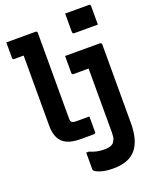

<svg xmlns="http://www.w3.org/2000/svg" viewBox="-186 -892 972 1238"><g transform="rotate(-20 300.0 -272.5)"><path d="M0 -750Q8 -750 28 -750Q48 -750 74 -750Q100 -750 125.5 -750Q151 -750 171.5 -750Q192 -750 201 -750Q205 -750 207 -748.5Q209 -747 210.5 -745Q212 -743 212 -739Q212 -684 212 -625Q212 -566 212 -506Q212 -446 212 -386Q212 -326 212 -267Q212 -208 212 -153Q212 -144 213 -137.5Q214 -131 219 -126Q224 -122 231 -120Q238 -118 250 -118Q269 -118 281 -118Q293 -118 302 -118Q311 -118 321 -118H340Q340 -91 340 -64.5Q340 -38 340 -11Q340 -7 338.5 -5Q337 -3 335 -1.5Q333 0 329 0Q316 0 303.5 0Q291 0 275 0Q259 0 236 0Q180 0 144.5 -16.5Q109 -33 92.5 -66.5Q76 -100 76 -150Q76 -195 76 -243.5Q76 -292 76 -341.5Q76 -391 76 -441Q76 -491 76 -539.5Q76 -588 76 -632H59Q52 -632 43 -632Q34 -632 25 -632Q16 -632 11 -632Q6 -632 3 -635Q0 -638 0 -643Q0 -670 0 -696.5Q0 -723 0 -750ZM566 -538Q569 -538 571.5 -536.5Q574 -535 575.5 -532.5Q577 -530 577 -527Q577 -475 577 -422Q577 -369 577 -315.5Q577 -262 577 -207.5Q577 -153 577 -97.5Q577 -42 577 13Q577 72 565 116Q553 160 528.5 190Q504 220 465 235Q426 250 371 250Q320 250 287.5 239.5Q255 229 244 218Q243 216 242 214Q241 212 241 210Q241 179 241 151.5Q241 124 241 94H260Q285 105 308 110Q331 115 362 115Q384 115 399 110Q414 105 424 94Q429 86 433.5 77Q438 68 439.5 55.5Q441 43 441 28Q441 -38 441 -96Q441 -154 441 -207Q441 -260 441 -310.5Q441 -361 441 -410H429Q421 -410 408.5 -410Q396 -410 382.5 -410Q369 -410 357 -410Q345 -410 337 -410Q332 -410 329 -413Q326 -416 326 -421Q326 -450 326 -479Q326 -508 326 -538Q339 -538 361.5 -538Q384 -538 415 -538Q446 -538 484 -538Q522 -538 566 -538ZM420 -795Q439 -795 459.5 -795Q480 -795 501.5 -795Q523 -795 543.5 -795Q564 -795 583 -795Q588 -795 591 -792Q594 -789 594 -784V-656Q575 -656 554.5 -656Q534 -656 512.5 -656Q491 -656 470.5 -656Q450 -656 431 -656Q428 -656 425.5 -657.5Q423 -659 421.5 -661.5Q420 -664 420 -667Z"/></g></svg>

Font: Recursive Monospace
Style: Bold
Weight: 700
Version: Version 1.047